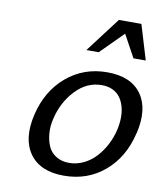

<svg xmlns="http://www.w3.org/2000/svg" viewBox="-87 -840 781 924"><g transform="rotate(10 304.0 -378.0)"><path d="M502.9 -248Q509.8 -278.8 510.3 -307.6Q510.7 -336.4 503.7 -361.8Q496.6 -387.2 482.9 -406Q469.2 -424.8 446.3 -435.8Q423.3 -446.8 393.1 -446.8Q319.8 -446.8 264.6 -387.9Q209.5 -329.1 190.9 -248Q181.2 -210.4 184.1 -175Q187 -139.6 199 -112.1Q210.9 -84.5 237.8 -67.6Q264.6 -50.8 301.8 -50.8Q338.9 -50.8 373 -67.4Q407.2 -84 432.6 -112.1Q458 -140.1 476.1 -175Q494.1 -210 502.9 -248ZM598.1 -250 597.2 -248Q569.3 -127.4 486.3 -56.6Q403.3 14.2 287.1 14.2Q171.4 14.2 120.4 -57.4Q69.3 -128.9 97.2 -249Q125 -369.1 209 -440.7Q293 -512.2 408.2 -512.2Q524.4 -512.2 575.2 -441.4Q626 -370.6 598.1 -250ZM580.1 -600.1H520L460 -710L350.1 -600.1H290L418.9 -770H528.8Z"/></g></svg>

Font: Perun
Style: Italic
Weight: 400
Italic angle: -12°
Foundry: Stefan Peev, Context Ltd
Version: Version 001.000